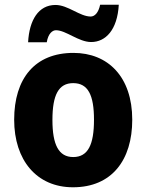

<svg xmlns="http://www.w3.org/2000/svg" viewBox="-20 -783 620 813"><path d="M99 -604H178C184 -641 202 -655 217 -655C259 -655 313 -605 366 -605C427 -605 477 -656 483 -763H404C397 -729 381 -713 364 -713C318 -713 268 -762 215 -762C143 -762 104 -698 99 -604ZM540 -276C540 -458 437 -559 291 -559C128 -559 40 -451 40 -276C40 -105 135 10 289 10C454 10 540 -106 540 -276ZM202 -275C202 -381 228 -431 290 -431C353 -431 378 -380 378 -276C378 -171 353 -118 290 -118C228 -118 202 -171 202 -275Z"/></svg>

Font: Noto Sans Sinhala UI SemiCondensed ExtraBold
Style: Regular
Weight: 800
Width: 4
Designer: Jelle Bosma - Monotype Design Team
Foundry: Monotype Imaging Inc.
Version: Version 2.006